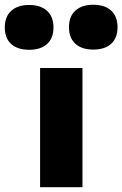

<svg xmlns="http://www.w3.org/2000/svg" viewBox="-88 -785 513 805"><path d="M80.1 -500H257.8V0H80.1ZM-40.8 -739.7Q-67.9 -715.3 -67.9 -669.9Q-67.9 -624.5 -40.8 -600.3Q-13.7 -576.2 34.2 -576.2Q82 -576.2 109.1 -600.3Q136.2 -624.5 136.2 -669.9Q136.2 -715.3 109.1 -739.7Q82 -764.2 34.2 -764.2Q-13.7 -764.2 -40.8 -739.7ZM228.3 -740.7Q201.2 -716.3 201.2 -670.9Q201.2 -625.5 228.3 -601.3Q255.4 -577.1 303.2 -577.1Q351.1 -577.1 377.9 -601.3Q404.8 -625.5 404.8 -670.9Q404.8 -716.3 377.9 -740.7Q351.1 -765.1 303.2 -765.1Q255.4 -765.1 228.3 -740.7Z"/></svg>

Font: Messapia Bold
Style: Regular
Weight: 400
Designer: Luca Marsano
Foundry: Collletttivo
Version: Version 1.000;FEAKit 1.0